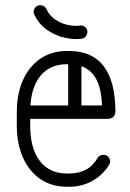

<svg xmlns="http://www.w3.org/2000/svg" viewBox="-20 -707 494 731"><path d="M69.5 -254.4Q58.8 -254.4 52 -261.8Q45.2 -269.1 45.2 -279.9Q45.2 -290.6 52 -298Q58.8 -305.4 69.5 -305.4H368.4Q365.5 -387 333.7 -424.8Q301.9 -462.5 243.1 -462.5H234.8Q168.5 -462.5 131.8 -415.6Q95 -368.8 95 -279.9V-229.2Q95 -141.4 131.8 -93.9Q168.5 -46.4 234.8 -46.4H243.1Q280.2 -46.4 307.2 -60.9Q334.2 -75.4 352.5 -106.9Q360.4 -117.6 373.6 -117.6Q385 -117.6 392.1 -110.2Q399.1 -102.9 399.1 -92.1Q399.1 -83.9 394.8 -78Q368.9 -38.5 329.9 -17.2Q291 4 243.1 4H234.8Q177.1 4 134.2 -24.9Q91.4 -53.9 67.7 -106.5Q44 -159.1 44 -229.2V-279.9Q44 -350.4 67.7 -402.7Q91.4 -455 134.2 -483.9Q177.1 -512.9 234.8 -512.9H243.1Q329.9 -512.9 374.1 -456Q418.2 -399.1 419.5 -286.1Q419.5 -254.4 388 -254.4ZM290.1 -298.9Q290.1 -288.5 282.4 -281.4Q274.8 -274.4 265 -274.4Q254.2 -274.4 246.9 -281.4Q239.5 -288.5 239.5 -298.9V-475Q239.5 -485.1 246.9 -492.8Q254.2 -500.5 265 -500.5Q274.8 -500.5 282.4 -492.8Q290.1 -485.1 290.1 -475ZM157.1 -671.5Q169.1 -646.6 191.4 -631.9Q213.6 -617.1 238.6 -612Q263.6 -606.9 284.5 -609.8Q295.2 -611.1 303.3 -604.8Q311.4 -598.4 312.8 -587.6Q313.1 -576.9 306.8 -568.8Q300.4 -560.8 290 -559.4Q262.6 -555.5 226.9 -563.4Q191.2 -571.2 159.3 -593.2Q127.4 -615.1 110.4 -652.5Q109.6 -654 108.9 -655.6Q108.2 -657.2 108.2 -658.8Q106.9 -669.5 113.6 -677.8Q120.2 -686 131 -687Q139.6 -688 146.9 -683.5Q154.2 -679 157.1 -671.5Z"/></svg>

Font: Libertine-Super Thin
Style: Regular
Weight: 100
Designer: Bastien Sozeau
Foundry: NBR — Bastien Sozeau
Version: Version 2.003;gftools[0.9.33]